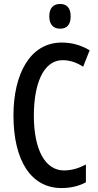

<svg xmlns="http://www.w3.org/2000/svg" viewBox="-20 -940 497 970"><path d="M284 -920C248 -920 229 -898 229 -857C229 -817 249 -795 284 -795C319 -795 337 -817 337 -857C337 -897 320 -920 284 -920ZM297 -636C335 -636 369 -623 400 -603L433 -686C389 -712 343 -725 292 -725C130 -725 48 -563 48 -357C48 -126 139 10 290 10C338 10 379 0 414 -19V-109C380 -91 344 -79 303 -79C209 -79 151 -182 151 -356C151 -508 195 -636 297 -636Z"/></svg>

Font: Noto Sans Arabic UI XCn Md
Style: Regular
Weight: 500
Width: 2
Designer: Monotype Design Team, Nadine Chahine and Nizar Qandah
Foundry: Monotype Imaging Inc.
Version: Version 2.010